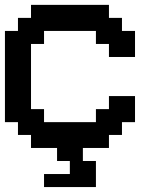

<svg xmlns="http://www.w3.org/2000/svg" viewBox="-20 -757 644 777"><path d="M105.5 -737.3H158.2H289.1H420.9V-710.9V-684.6H447.3H473.6V-658.2V-631.8H500H526.4V-579.1V-526.4H473.6H420.9V-552.7V-579.1H394.5H368.2V-605.5V-631.8H289.1H210.9H158.2V-579.1H105.5V-526.4V-447.3V-368.2V-315.4H158.2V-262.7H210.9H289.1H368.2V-289.1V-315.4H394.5H420.9V-341.8V-368.2H473.6H526.4V-315.4V-262.7H500H473.6V-237.3V-210.9H447.3H420.9V-184.6V-158.2H315.4V-105.5H341.8H368.2V-52.7V0H262.7H158.2V-26.4V-52.7H210.9H262.7V-79.1V-105.5H237.3H210.9V-158.2H158.2H105.5V-210.9H52.7V-262.7H0V-447.3V-631.8H52.7V-684.6H105.5Z"/></svg>

Font: VCR Jazz Mono
Style: Regular
Weight: 400
Version: Version 3.1